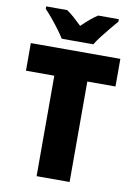

<svg xmlns="http://www.w3.org/2000/svg" viewBox="-100 -1041 742 1054"><g transform="rotate(10 271.5 -514.5)"><path d="M364 -51H180V-611H22V-765H521V-611H364ZM185 -818Q172 -839 151.5 -866.5Q131 -894 109 -920.5Q87 -947 70 -964V-978H187Q209 -963 228.5 -945.5Q248 -928 272 -905Q296 -928 317 -946Q338 -964 360 -978H475V-964Q459 -946 437.5 -920Q416 -894 395 -867Q374 -840 361 -818Z"/></g></svg>

Font: Noto Sans Tamil UI SemiCondensed Black
Style: Regular
Weight: 900
Width: 4
Designer: Jelle Bosma - Monotype Design Team
Foundry: Monotype Imaging Inc.
Version: Version 2.004; ttfautohint (v1.8.4.7-5d5b)